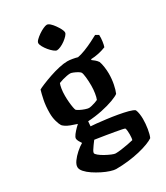

<svg xmlns="http://www.w3.org/2000/svg" viewBox="-229 -845 987 1141"><g transform="rotate(-30 264.5 -274.5)"><path d="M218 200Q205 200 181 192.5Q157 185 130 171.5Q103 158 79 142Q55 126 39.5 108.5Q24 91 24 75Q24 58 39 37Q54 16 76.5 -4Q99 -24 120 -36Q114 -44 107.5 -56Q101 -68 101 -76Q101 -86 112.5 -101Q124 -116 139 -131Q154 -146 165 -154L217 -143L213 -96Q223 -96 251 -93Q279 -90 315.5 -85.5Q352 -81 389 -74.5Q426 -68 454.5 -60.5Q483 -53 494 -44Q500 -31 502.5 -12.5Q505 6 505 21Q505 54 499.5 88Q494 122 485 142Q471 152 443.5 162.5Q416 173 380 181.5Q344 190 302 195Q260 200 218 200ZM262 118Q278 118 301 115Q324 112 347.5 107.5Q371 103 387 99Q389 93 390 82Q391 71 391 61Q391 50 390 38Q389 26 386 19Q384 17 365 13Q346 9 319.5 4.5Q293 0 266 -4.5Q239 -9 218.5 -12Q198 -15 192 -16Q183 -4 173 9.5Q163 23 156.5 34Q150 45 150 51Q150 58 164 69.5Q178 81 198 92Q218 103 236 110.5Q254 118 262 118ZM213 -129Q181 -138 155.5 -146Q130 -154 112 -161Q94 -168 82.5 -175.5Q71 -183 65 -190Q57 -202 49.5 -228.5Q42 -255 42 -285Q42 -334 50 -372.5Q58 -411 65 -434Q75 -440 101.5 -451Q128 -462 161.5 -473.5Q195 -485 228.5 -492.5Q262 -500 286 -500Q301 -500 321 -496.5Q341 -493 354 -489Q377 -493 406.5 -504.5Q436 -516 464 -530Q492 -544 508 -553L529 -541Q530 -521 527 -498.5Q524 -476 519 -462Q494 -452 468 -446.5Q442 -441 415 -440V-434Q422 -429 432 -421Q442 -413 451 -400Q457 -384 460.5 -359.5Q464 -335 464 -314Q464 -276 457 -241.5Q450 -207 441 -187Q428 -177 394.5 -164.5Q361 -152 313.5 -142Q266 -132 213 -129ZM260 -195Q267 -195 280 -198Q293 -201 305.5 -205.5Q318 -210 324 -213Q330 -227 334 -252.5Q338 -278 338 -304Q338 -335 335 -362Q332 -389 327 -398Q323 -404 311 -411Q299 -418 285.5 -423.5Q272 -429 265 -429Q256 -429 241.5 -426.5Q227 -424 211.5 -419.5Q196 -415 184 -410Q179 -398 175.5 -377Q172 -356 172 -329Q172 -307 174 -285Q176 -263 179 -247Q182 -231 185 -226Q190 -221 204.5 -213.5Q219 -206 235.5 -200.5Q252 -195 260 -195ZM267 -587Q259 -587 246 -597.5Q233 -608 220.5 -623Q208 -638 199.5 -653.5Q191 -669 191 -679Q191 -688 202.5 -699.5Q214 -711 230.5 -722.5Q247 -734 263.5 -741.5Q280 -749 289 -749Q299 -749 311 -738Q323 -727 334 -711.5Q345 -696 353 -681Q361 -666 361 -655Q361 -647 350 -635Q339 -623 324 -612Q309 -601 293 -594Q277 -587 267 -587Z"/></g></svg>

Font: Texturina Medium 12pt
Style: Bold
Weight: 700
Version: Version 1.002